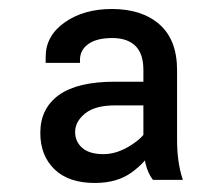

<svg xmlns="http://www.w3.org/2000/svg" viewBox="-20 -741 487 423"><path d="M295.9 -420.9V-586.9Q295.9 -623 278.1 -640.1Q260.3 -657.2 227.5 -657.2Q192.9 -657.2 174.6 -644Q156.2 -630.9 156.2 -608.9V-602.5H80.6V-615.7Q80.6 -662.1 122.6 -691.7Q164.6 -721.2 226.6 -721.2Q292.5 -721.2 331.3 -687.3Q370.1 -653.3 370.1 -586.4V-433.1Q370.1 -409.2 373 -387.5Q376 -365.7 382.8 -344.7H316.9Q305.7 -359.4 300.8 -380.1Q295.9 -400.9 295.9 -420.9ZM310.1 -561V-508.8H233.4Q189.5 -508.8 167.5 -491Q145.5 -473.1 145.5 -450.2Q145.5 -429.2 161.1 -415.3Q176.8 -401.4 208 -401.4Q239.3 -401.4 271.7 -423.1Q304.2 -444.8 304.2 -463.4L313 -408.7Q302.2 -384.8 270.3 -361.3Q238.3 -337.9 189 -337.9Q130.9 -337.9 99.9 -368.2Q68.8 -398.4 68.8 -448.2Q68.8 -502 109.6 -531.5Q150.4 -561 232.9 -561Z"/></svg>

Font: Roboto Flex
Style: Regular
Weight: 400
Designer: Berlow after Robertson
Foundry: Google
Version: Version 3.200;gftools[0.9.32]